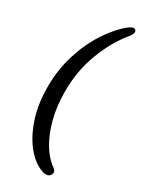

<svg xmlns="http://www.w3.org/2000/svg" viewBox="-129 -814 744 1016"><g transform="rotate(15 243.0 -305.5)"><path d="M115 -323.5Q141.5 -423 194 -506Q246.5 -589 312.5 -648Q378.5 -707 445 -736Q482.5 -749.5 486 -727.5Q487.5 -719 480.5 -710.2Q473.5 -701.5 461 -692.5Q379 -634 310.5 -539Q242 -444 210 -323.5Q186.5 -236.5 186 -158.2Q185.5 -80 203.5 -18.2Q221.5 43.5 253.5 81Q270 101.5 260 116Q244.5 138 214.5 124.5Q165.5 97.5 132.8 32Q100 -33.5 93.2 -125.5Q86.5 -217.5 115 -323.5Z"/></g></svg>

Font: Fraunces 9pt S100
Style: Italic
Weight: 400
Italic angle: -16°
Version: Version 1.000; ttfautohint (v1.8.3)